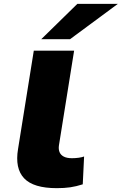

<svg xmlns="http://www.w3.org/2000/svg" viewBox="-20 -969 634 1000"><path d="M276 11Q154 11 105.5 -40.5Q57 -92 74 -193L156 -705H366L287 -212Q284 -192 290 -177Q296 -162 312 -153.5Q328 -145 355 -145Q373 -145 390.5 -147.5Q408 -150 418 -154L411 -9Q377 2 346 6.5Q315 11 276 11ZM195 -765 383 -949H594L345 -765Z"/></svg>

Font: Nunito Sans 7pt Expanded Black
Style: Italic
Weight: 900
Width: 7
Italic angle: -9°
Designer: Vernon Adams
Foundry: Vernon Adams
Version: Version 3.101;gftools[0.9.27]